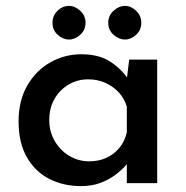

<svg xmlns="http://www.w3.org/2000/svg" viewBox="-20 -621 632 651"><path d="M254 10Q195 10 147 -14.5Q99 -39 71 -88Q43 -137 43 -209Q43 -280 72.5 -331Q102 -382 150.5 -409.5Q199 -437 256 -437Q316 -437 354.5 -411.5Q393 -386 415 -352L408 -336L418 -419H513V0H410V-105L421 -80Q417 -72 404 -57.5Q391 -43 369.5 -27Q348 -11 319.5 -0.5Q291 10 254 10ZM282 -74Q315 -74 341 -86Q367 -98 385 -120Q403 -142 410 -172V-259Q402 -287 383 -307.5Q364 -328 337.5 -340Q311 -352 279 -352Q243 -352 213 -334.5Q183 -317 165 -286Q147 -255 147 -214Q147 -175 165.5 -143Q184 -111 215 -92.5Q246 -74 282 -74ZM158 -544Q158 -568 175 -584.5Q192 -601 214 -601Q234 -601 252 -584.5Q270 -568 270 -544Q270 -519 252 -503Q234 -487 214 -487Q193 -487 175.5 -503Q158 -519 158 -544ZM347 -544Q347 -568 365 -584.5Q383 -601 404 -601Q424 -601 441.5 -584.5Q459 -568 459 -544Q459 -519 441.5 -503Q424 -487 404 -487Q383 -487 365 -503Q347 -519 347 -544Z"/></svg>

Font: Josefin Sans Medium
Style: Regular
Weight: 500
Designer: Santiago Orozco
Foundry: Typemade
Version: Version 2.001